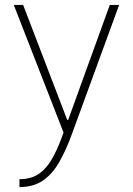

<svg xmlns="http://www.w3.org/2000/svg" viewBox="-20 -540 540 780"><path d="M59 188Q107 188 139 165.5Q171 143 195.5 98Q220 53 242 -13L243 11L36 -520H74L253 -53H257L426 -520H464L272 5Q248 71 220 119.5Q192 168 153.5 194Q115 220 59 220Z"/></svg>

Font: M PLUS Code Latin ExtraLight
Style: Regular
Weight: 250
Designer: Coji Morishita
Foundry: UNDERFOREST DESIGN
Version: Version 1.002; ttfautohint (v1.8.3)